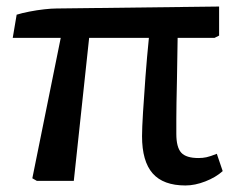

<svg xmlns="http://www.w3.org/2000/svg" viewBox="-20 -554 748 588"><path d="M548 14Q480 14 447.5 -23Q415 -60 415 -137Q415 -161 418 -210Q421 -259 425.5 -319Q430 -379 436 -438H253L206 0H93L79 -8L166 -438H19L31 -509Q47 -514 70 -518.5Q93 -523 115.5 -525.5Q138 -528 153 -528L651 -534V-445L637 -438H524Q523 -361 522 -314Q521 -267 520.5 -239Q520 -211 520 -190Q520 -169 520 -144Q520 -103 535 -86.5Q550 -70 588 -70Q601 -70 612.5 -72.5Q624 -75 644 -83L662 -30Q641 -11 609 1.5Q577 14 548 14Z"/></svg>

Font: Literata 7pt Medium
Style: Regular
Weight: 500
Designer: Latin by Veronika Burian and Jose Scaglione. Greek by Irene Vlachou. Cyrillic by Vera Evstafieva.
Foundry: TypeTogether
Version: Version 3.002